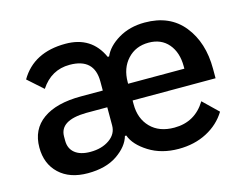

<svg xmlns="http://www.w3.org/2000/svg" viewBox="-80 -659 1025 798"><g transform="rotate(-15 432.5 -260.0)"><path d="M356 -232H264Q151 -230 151 -161V-143Q151 -109 174.5 -90Q198 -71 241 -71Q290 -71 323 -94Q356 -117 356 -154ZM465 -304H707V-314Q707 -374 676 -410.5Q645 -447 591 -447Q535 -447 500 -409Q465 -371 465 -311ZM604 -78Q693 -78 740 -155L804 -93Q774 -44 720.5 -16Q667 12 599 12Q525 12 471 -22Q417 -56 402 -98H396Q384 -55 335 -21.5Q286 12 208 12Q130 12 85 -30.5Q40 -73 40 -143Q40 -221 98 -262.5Q156 -304 262 -304H356V-343Q356 -443 250 -443Q171 -443 125 -373L60 -431Q119 -532 256 -532Q368 -532 412 -434H418Q435 -474 483.5 -503Q532 -532 597 -532Q705 -532 763.5 -459Q822 -386 822 -273V-232H465V-215Q465 -154 502 -116Q539 -78 604 -78Z"/></g></svg>

Font: IBM Plex Sans Medm
Style: Regular
Weight: 500
Designer: Mike Abbink, Paul van der Laan, Pieter van Rosmalen
Foundry: Bold Monday
Version: Version 3.005